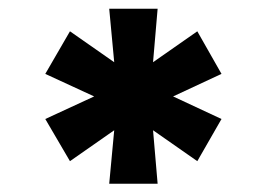

<svg xmlns="http://www.w3.org/2000/svg" viewBox="-20 -748 625 449"><path d="M235.4 -318.4 247.1 -443.4 143.6 -371.1 85.9 -469.7 200.2 -522.5 85.9 -575.2 143.6 -674.8 247.1 -602.5 235.4 -727.5H348.6L337.9 -602.5L441.4 -674.8L498 -575.2L384.8 -522.5L498 -469.7L441.4 -371.1L337.9 -443.4L348.6 -318.4Z"/></svg>

Font: Inter Tight Black
Style: Regular
Weight: 900
Designer: Rasmus Andersson
Foundry: rsms
Version: Version 3.004; ttfautohint (v1.8.4.7-5d5b)